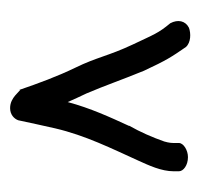

<svg xmlns="http://www.w3.org/2000/svg" viewBox="-28 -658 396 380"><g transform="rotate(-90 170.0 -468.0)"><path d="M21 -312C21 -303 33 -294 49 -294C63 -294 77 -303 77 -312V-321C77 -325 77 -331 80 -341C88 -364 99 -389 111 -410V-411C128 -448 146 -487 158 -532C163 -521 169 -507 175 -495C192 -455 200 -430 220 -381C241 -336 247 -327 267 -298C276 -288 294 -288 305 -292C319 -299 322 -314 314 -329C294 -353 292 -361 272 -403C249 -452 247 -474 226 -517C209 -552 195 -590 182 -628V-626L171 -636C165 -641 157 -646 146 -646C133 -646 125 -638 122 -630C117 -605 112 -585 106 -557C92 -497 66 -445 42 -392C33 -372 21 -347 21 -322Z"/></g></svg>

Font: Stray Cat
Style: Bd
Weight: 700
Version: Version 1.0